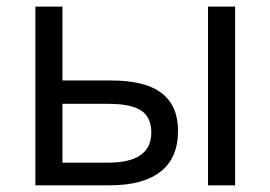

<svg xmlns="http://www.w3.org/2000/svg" viewBox="-20 -555 810 575"><path d="M167 -314H313Q415 -314 464.1 -276.1Q513.2 -238.3 513.2 -163.1Q513.2 -82.5 461.2 -41.3Q409.2 0 308.1 0H85.9V-535.2H167ZM684.1 0H603V-535.2H684.1ZM167 -244.1V-67.9H304.2Q433.1 -67.9 433.1 -158.2Q433.1 -203.1 403.3 -223.6Q373.5 -244.1 301.8 -244.1Z"/></svg>

Font: WebKoruri
Style: Regular
Weight: 400
Foundry: lindwurm / mohemohe
Version: Version 1.00